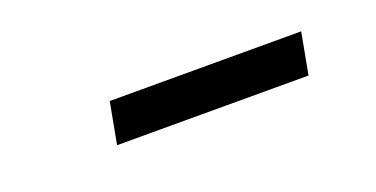

<svg xmlns="http://www.w3.org/2000/svg" viewBox="-20 -839 641 327"><g transform="rotate(-20 300.0 -675.5)"><path d="M158 -638 172 -713H519L505 -638Z"/></g></svg>

Font: Montserrat SemiBold
Style: Italic
Weight: 600
Italic angle: -11.3°
Designer: Julieta Ulanovsky
Foundry: Julieta Ulanovsky
Version: Version 9.000; ttfautohint (v1.8.4.7-5d5b)